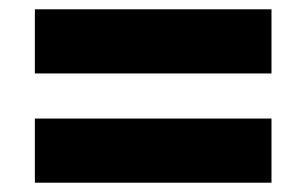

<svg xmlns="http://www.w3.org/2000/svg" viewBox="-20 -547 659 413"><path d="M55 -389V-527H564V-389ZM55 -154V-292H564V-154Z"/></svg>

Font: Public Sans Thin Black
Style: Regular
Weight: 900
Version: Version 2.001